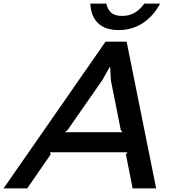

<svg xmlns="http://www.w3.org/2000/svg" viewBox="-74 -1040 966 1060"><path d="M284.2 -310.1H603L592.8 -321.8L538.1 -597.2L534.2 -670.9H532.2L491.2 -598.1L298.8 -321.8ZM625 -810.1 788.1 0H658.2L621.1 -188L629.9 -199.2H202.1L206.1 -188L76.2 0H-54.2L508.8 -810.1ZM722.2 -1020H810.1Q772.5 -950.7 714.1 -912.4Q655.8 -874 581.1 -874Q506.3 -874 467 -912.4Q427.7 -950.7 424.8 -1020H513.2Q520 -986.3 540.5 -969.2Q561 -952.1 601.1 -952.1Q675.3 -952.1 722.2 -1020Z"/></svg>

Font: Sinkin Sans 500 Medium Italic
Style: Regular
Weight: 500
Italic angle: -112°
Designer: Keith Bates
Foundry: K-Type
Version: Sinkin Sans (version 1.0)  by Keith Bates   •   © 2014   www